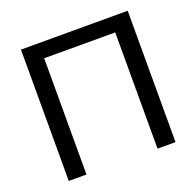

<svg xmlns="http://www.w3.org/2000/svg" viewBox="-122 -816 965 945"><g transform="rotate(-20 361.0 -344.0)"><path d="M641.1 0H546.9V-608.9H174.8V0H82V-688H641.1Z"/></g></svg>

Font: Libra Sans Modern
Style: Regular
Weight: 400
Foundry: Stefan Peev, Context Ltd
Version: Version 1.000